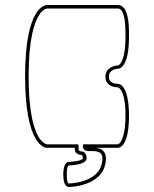

<svg xmlns="http://www.w3.org/2000/svg" viewBox="-20 -552 614 765"><path d="M388 78C388 175 263 179 254 179C248 176 246 164 246 143C246 123 248 111 254 107H255C267 107 325 104 325 78C325 51 304 51 303 51C301 51 293 50 293 43V23C291 25 290 25 288 23H167C152 20 94 -9 94 -248C94 -397 117 -464 137 -494C153 -518 167 -518 167 -518H450C479 -518 480 -443 480 -419V-405C480 -343 470 -315 462 -302C456 -293 451 -291 450 -291C433 -291 400 -281 400 -246C400 -234 404 -224 412 -217C425 -205 443 -204 448 -204H450C455 -202 480 -191 480 -91C480 -29 469 0 461 13C454 23 450 23 450 23H311C311 26 310 28 310 31C310 42 319 50 332 50H339H347C369 50 388 54 388 78ZM450 -532H167C161 -532 80 -527 80 -248C80 31 161 37 167 37H278V43C278 60 295 65 303 65C304 65 310 65 310 78C310 89 267 93 254 93C249 93 232 98 232 143C232 167 237 193 254 193C255 193 402 192 402 78C402 53 386 40 364 37H450C456 37 494 31 494 -90C494 -211 457 -218 450 -218H449C445 -218 430 -219 421 -227C416 -232 414 -238 414 -247C414 -277 448 -278 450 -278C456 -278 494 -284 494 -405V-420C494 -451 492 -532 450 -532Z"/></svg>

Font: Platiipus Light
Style: Light
Weight: 400
Version: Version 001.000